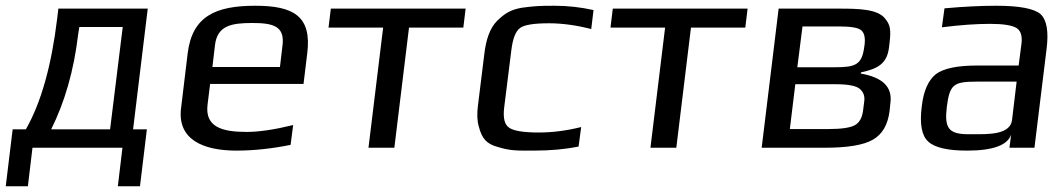

<svg xmlns="http://www.w3.org/2000/svg" viewBox="-20 -514 3697 668"><path d="M363 -64H158C205 -158 237 -268 252 -395L256 -420H407ZM179 -450C159 -285 123 -157 70 -64H24L0 134H77L93 0H406L390 134H467L491 -64H443L494 -484H183Z M868 -494C731 -494 649 -458 633 -329L610 -138C596 -28 688 10 802 10C864 10 927 3 991 -10L1000 -79C935 -63 881 -55 838 -55C753 -55 693 -72 702 -149L711 -222H1036L1049 -329C1065 -458 1001 -494 868 -494ZM858 -434C930 -434 971 -423 963 -357L954 -281H719L728 -357C736 -425 785 -434 858 -434Z M1592 -418 1600 -484H1131L1123 -418H1313L1262 0H1352L1403 -418Z M1993 -4 2002 -72C1950 -59 1901 -53 1854 -53C1800 -53 1766 -59 1751 -70C1735 -81 1730 -104 1734 -139L1759 -339C1764 -380 1774 -406 1790 -417C1805 -428 1839 -433 1890 -433C1937 -433 1986 -426 2037 -413L2045 -479C2000 -489 1955 -494 1909 -494C1858 -494 1839 -493 1795 -487C1755 -480 1735 -466 1710 -442C1684 -416 1671 -376 1665 -326L1643 -148C1639 -118 1640 -93 1646 -73C1657 -32 1672 -13 1714 -2C1758 11 1778 10 1837 10C1896 10 1948 5 1993 -4Z M2573 -418 2581 -484H2112L2104 -418H2294L2243 0H2333L2384 -418Z M3073 -349 3075 -366C3080 -410 3078 -428 3058 -451C3032 -482 2969 -484 2901 -484H2689L2630 0H2849C2928 0 2984 -9 3017 -28C3050 -47 3069 -80 3075 -128L3078 -157C3085 -212 3050 -245 2975 -258V-262C3029 -274 3066 -289 3073 -349ZM2884 -280H2754L2772 -422H2899C2939 -422 2965 -418 2976 -409C2987 -400 2991 -383 2988 -358L2987 -352C2979 -288 2956 -280 2884 -280ZM2983 -131C2980 -106 2971 -88 2955 -79C2940 -70 2909 -65 2862 -65H2728L2747 -221H2886C2929 -221 2958 -216 2971 -205C2984 -194 2989 -180 2987 -163Z M3579 0 3621 -342C3629 -404 3622 -445 3600 -465C3578 -484 3527 -494 3446 -494C3392 -494 3332 -491 3266 -485L3257 -419C3320 -427 3376 -431 3425 -431C3470 -431 3501 -426 3516 -417C3531 -408 3537 -390 3534 -363L3524 -286H3379C3310 -286 3263 -276 3236 -256C3210 -235 3193 -198 3187 -144C3179 -82 3187 -41 3210 -21C3233 0 3278 10 3345 10C3435 10 3486 -9 3498 -46L3492 0ZM3274 -141C3284 -220 3297 -230 3378 -230H3517L3501 -96C3494 -45 3419 -47 3367 -47H3349C3278 -47 3266 -71 3274 -141Z"/></svg>

Font: Gamestation Text
Style: Italic
Weight: 400
Designer: Jonas Hecksher
Foundry: Jonas Hecksher, Playtypeª, e-types AS
Version: Version 1.003